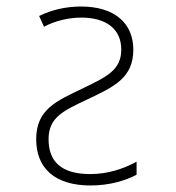

<svg xmlns="http://www.w3.org/2000/svg" viewBox="-20 -559 540 589"><path d="M258 10C318 10 367 -6 399 -23V-63C357 -40 309 -25 257 -25C166 -25 129 -65 129 -132C129 -200 176 -220 250 -255C330 -293 389 -320 389 -407C389 -487 332 -539 229 -539C180 -539 137 -528 100 -510L115 -477C149 -495 190 -505 230 -505C303 -505 352 -472 352 -407C352 -343 306 -323 232 -287C156 -250 91 -225 91 -132C91 -44 147 10 258 10Z"/></svg>

Font: Noto Sans Mono ExtraCondensed ExtraLight
Style: Regular
Weight: 200
Width: 2
Designer: Monotype Design Team
Foundry: Monotype Imaging Inc.
Version: Version 2.014